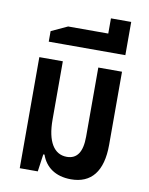

<svg xmlns="http://www.w3.org/2000/svg" viewBox="-89 -858 722 933"><g transform="rotate(10 272.0 -392.0)"><path d="M326 10C426 10 480 -56 480 -187V-548H363V-207C363 -130 337 -94 287 -94C224 -94 188 -152 188 -260V-548H72V0H161L173 -86H179C199 -28 248 10 326 10Z M104 -630H482V-681V-794H382V-719H184L104 -682Z"/></g></svg>

Font: Noto Sans Thai Cond SemBd
Style: Regular
Weight: 600
Width: 3
Designer: Monotype Design Team
Foundry: Monotype Imaging Inc.
Version: Version 2.002